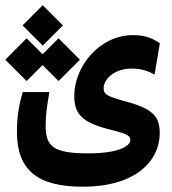

<svg xmlns="http://www.w3.org/2000/svg" viewBox="-51 -537 657 734"><path d="M266.1 176.8C463.4 176.8 559.6 81.5 559.6 -28.8C559.6 -83.5 541 -118.7 439 -146.5C357.9 -168.9 345.2 -175.3 345.2 -199.7C345.2 -232.9 383.8 -274.9 454.1 -274.9C489.3 -274.9 517.1 -264.6 540 -252L560.1 -371.6C533.7 -390.1 503.4 -402.8 458.5 -402.8C326.7 -402.8 232.9 -280.8 232.9 -170.4C232.9 -104 260.3 -70.3 359.4 -44.4C425.3 -27.3 447.3 -21.5 447.3 -2.4C447.3 25.4 392.1 49.3 287.6 49.3C153.3 49.3 123.5 24.4 123.5 -58.1C123.5 -102.5 128.9 -129.9 137.7 -185.1H36.1C19.5 -131.8 13.7 -83 13.7 -32.7C13.7 114.7 93.8 176.8 266.1 176.8ZM172.9 -227.1 254.4 -308.6 172.9 -390.6 111.8 -329.6 50.8 -390.6 -30.8 -308.6 50.8 -227.1 111.8 -288.1ZM112.3 -362.8 189.5 -439.9 112.3 -517.1 35.2 -439.9Z"/></svg>

Font: Cascadia Mono SemiBold
Style: Regular
Weight: 600
Monospace: yes
Designer: Aaron Bell
Foundry: Saja Typeworks
Version: Version 2404.023